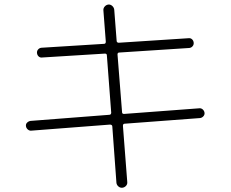

<svg xmlns="http://www.w3.org/2000/svg" viewBox="-20 -793 1040 864"><path d="M121.1 -205.1Q112.3 -204.1 105 -210.4Q97.7 -216.8 96.7 -226.1Q95.7 -235.4 102.5 -241.7Q109.4 -248 118.2 -249L471.7 -276.4Q479.5 -276.4 480.5 -285.2L460.9 -543.9Q460.9 -551.8 452.1 -551.8L168.9 -534.2Q160.2 -533.2 153.8 -539.1Q147.5 -544.9 146.5 -554.2Q145.5 -563.5 151.4 -570.3Q157.2 -577.1 166 -578.1L448.2 -595.7Q456.1 -595.7 456.1 -605.5L445.3 -746.1Q444.3 -755.9 451.2 -763.7Q458 -771.5 467.8 -772.5Q477.5 -773.4 485.4 -766.1Q493.2 -758.8 494.1 -749L504.9 -609.4Q504.9 -601.6 513.7 -600.6L829.1 -621.1Q837.9 -622.1 844.2 -616.2Q850.6 -610.4 851.6 -601.1Q852.5 -591.8 846.7 -585Q840.8 -578.1 832 -577.1L516.6 -556.6Q508.8 -556.6 508.8 -547.9L529.3 -288.1Q529.3 -280.3 538.1 -280.3L877 -305.7Q885.7 -306.6 892.6 -300.3Q899.4 -293.9 900.4 -285.2Q901.4 -276.4 895 -269.5Q888.7 -262.7 879.9 -261.7L541 -236.3Q533.2 -236.3 533.2 -226.6L552.7 26.4Q553.7 36.1 546.9 43.5Q540 50.8 530.3 51.8Q520.5 52.7 512.7 45.9Q504.9 39.1 503.9 29.3L485.4 -223.6Q485.4 -231.4 475.6 -232.4Z"/></svg>

Font: Rounded-X Mgen+ 2m light
Style: Regular
Weight: 200
Designer: [Source Han Sans]
Ryoko NISHIZUKA  (kana & ideographs); Paul D. Hunt (Latin, Greek & Cyrillic); Wenlong ZHANG  (bopomofo
Version: Version 1.059.20150602